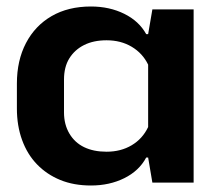

<svg xmlns="http://www.w3.org/2000/svg" viewBox="-20 -562 665 591"><path d="M260 9Q207 9 165.5 -8Q124 -25 94 -56Q64 -87 48 -131Q32 -175 32 -228V-305Q32 -376 60 -429.5Q88 -483 139 -512.5Q190 -542 260 -542Q317 -542 362.5 -519.5Q408 -497 430 -457H436L449 -533H576V0H449L436 -77H430Q408 -36 362.5 -13.5Q317 9 260 9ZM308 -95Q352 -95 385.5 -115Q419 -135 436 -171V-363Q419 -398 385.5 -418Q352 -438 308 -438Q268 -438 239 -423.5Q210 -409 193.5 -382.5Q177 -356 177 -317V-216Q177 -179 193.5 -151Q210 -123 239 -109Q268 -95 308 -95Z"/></svg>

Font: Hubot Sans Condensed ExtraLight SemiBold
Style: Regular
Weight: 600
Version: Version 2.000